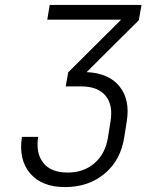

<svg xmlns="http://www.w3.org/2000/svg" viewBox="-20 -750 640 780"><path d="M244 10Q150 10 102.5 -45.5Q55 -101 69 -194H135Q125 -126 156.5 -87.5Q188 -49 255 -49Q321 -49 365 -88Q409 -127 419 -194L429 -257Q440 -324 408.5 -361.5Q377 -399 310 -399H247L257 -456L472 -670H172L182 -730H555L544 -668L332 -457Q422 -453 465.5 -399Q509 -345 495 -257L485 -194Q471 -100 405.5 -45Q340 10 244 10Z"/></svg>

Font: NKDuy Mono ExtraLight
Style: Italic
Weight: 200
Italic angle: -9°
Monospace: yes
Designer: NKDuy
Foundry: NKDuy
Version: Version 2.251; ttfautohint (v1.8.4.7-5d5b)